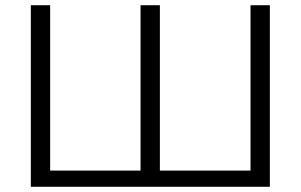

<svg xmlns="http://www.w3.org/2000/svg" viewBox="-20 -715 1152 735"><path d="M98 0V-695H172V-62H518V-695H592V-62H939V-695H1013V0Z"/></svg>

Font: Coval
Style: ExtraLight
Weight: 250
Foundry: Context Ltd
Version: Version 001.000